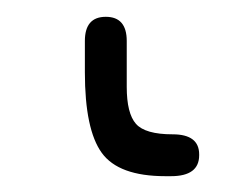

<svg xmlns="http://www.w3.org/2000/svg" viewBox="-20 -39 300 233"><path d="M187.5 174.8H180.7Q124 174.8 103.5 146.5Q83 118.2 83 48.8V10.7Q83 -18.6 108.4 -18.6Q133.8 -18.6 133.8 10.7V66.4Q133.8 98.6 145 111.3Q156.2 124 189.5 124Q221.7 124 221.7 148.4Q221.7 148.4 221.7 149.4Q221.7 174.8 187.5 174.8Z"/></svg>

Font: Jura
Style: Book
Weight: 400
Version: Version 2.5